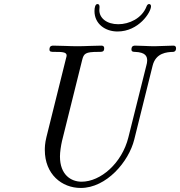

<svg xmlns="http://www.w3.org/2000/svg" viewBox="-20 -909 892 951"><path d="M448 -854C448 -791 501 -753 562 -753C667 -753 728 -848 728 -878C728 -887 722 -889 718 -889C711 -889 707 -881 705 -875C682 -818 620 -789 566 -789C509 -789 472 -819 472 -859C472 -866 473 -867 473 -874C473 -882 471 -889 463 -889C452 -889 448 -872 448 -854ZM202 -166C202 -46 286 22 380 22C507 22 618 -108 645 -218L736 -584C752 -648 808 -651 837 -652C840 -652 852 -653 852 -670C852 -678 848 -683 839 -683C809 -683 776 -680 745 -680C713 -680 680 -683 649 -683C644 -683 631 -683 631 -664C631 -653 640 -652 649 -652C701 -650 709 -630 709 -609C709 -600 707 -593 705 -585L616 -229C584 -100 478 -9 384 -9C332 -9 277 -43 277 -134C277 -156 282 -188 287 -210L387 -612C395 -644 403 -652 466 -652C487 -652 496 -652 496 -670C496 -681 489 -683 482 -683C444 -683 403 -680 364 -680C324 -680 283 -683 244 -683C238 -683 225 -683 225 -664C225 -652 233 -652 252 -652C283 -652 310 -652 310 -635C310 -632 310 -630 306 -616L210 -230C202 -198 202 -176 202 -166Z"/></svg>

Font: CMU Serif
Style: Italic
Weight: 500
Italic angle: -14.04°
Version: Version 0.7.0